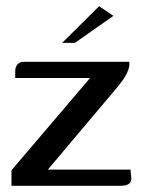

<svg xmlns="http://www.w3.org/2000/svg" viewBox="-20 -598 459 618"><path d="M134 -52H400L402 -32Q405 -15 396.5 -7.5Q388 0 367 0H17V-50L270 -347H29V-369Q29 -383 36.5 -391Q44 -399 56 -399H396Q398 -387 392.5 -372Q387 -357 376.5 -342Q366 -327 354 -313ZM180 -460 299 -578 345 -547 221 -460Z"/></svg>

Font: Genos Thin Medium
Style: Regular
Weight: 500
Version: Version 1.010